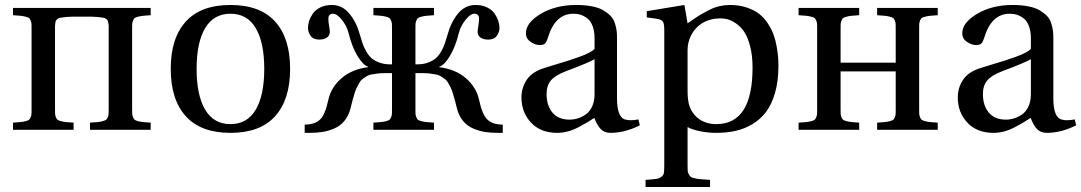

<svg xmlns="http://www.w3.org/2000/svg" viewBox="-20 -522 4347 772"><path d="M32.2 0V-28.8Q52.7 -30.3 63 -31.2Q73.2 -32.2 83.3 -34.9Q93.3 -37.6 96.7 -40.3Q100.1 -43 103.3 -50.5Q106.4 -58.1 106.7 -65.2Q106.9 -72.3 106.9 -86.9V-402.8Q106.9 -417.5 106.7 -424.6Q106.4 -431.6 103.3 -439.2Q100.1 -446.8 96.7 -449.5Q93.3 -452.1 83.3 -454.8Q73.2 -457.5 63 -458.5Q52.7 -459.5 32.2 -460.9V-490.2H585.9V-460.9Q565.4 -459.5 555.2 -458.5Q544.9 -457.5 534.9 -454.8Q524.9 -452.1 521.5 -449.5Q518.1 -446.8 514.9 -439.2Q511.7 -431.6 511.5 -424.6Q511.2 -417.5 511.2 -402.8V-86.9Q511.2 -72.3 511.5 -65.2Q511.7 -58.1 514.9 -50.5Q518.1 -43 521.5 -40.3Q524.9 -37.6 534.9 -34.9Q544.9 -32.2 555.2 -31.2Q565.4 -30.3 585.9 -28.8V0H341.8V-28.8Q362.3 -30.3 372.6 -31.2Q382.8 -32.2 392.8 -34.9Q402.8 -37.6 406.5 -40.3Q410.2 -43 413.3 -50.3Q416.5 -57.6 416.7 -64.9Q417 -72.3 417 -86.9V-399.9Q417 -411.6 417 -416.7Q417 -421.9 415.5 -429.4Q414.1 -437 413.1 -439.2Q412.1 -441.4 407.5 -445.3Q402.8 -449.2 398.9 -450Q395 -450.7 385.3 -452.1Q375.5 -453.6 366.9 -454.1Q358.4 -454.6 341.8 -455.1H275.9Q259.3 -454.6 250.7 -454.1Q242.2 -453.6 232.7 -452.1Q223.1 -450.7 219.2 -450Q215.3 -449.2 210.7 -445.3Q206.1 -441.4 204.8 -439.2Q203.6 -437 202.4 -429.4Q201.2 -421.9 201.2 -417Q201.2 -412.1 201.2 -399.9V-86.9Q201.2 -72.3 201.4 -65.2Q201.7 -58.1 204.8 -50.5Q208 -43 211.4 -40.3Q214.8 -37.6 224.9 -34.9Q234.9 -32.2 245.1 -31.2Q255.4 -30.3 275.9 -28.8V0Z M727.1 -54.7Q666.5 -121.6 666.5 -245.1Q666.5 -368.7 727.1 -435.3Q787.6 -502 906.7 -502Q1025.9 -502 1086.2 -435.3Q1146.5 -368.7 1146.5 -245.1Q1146.5 -121.6 1086.2 -54.7Q1025.9 12.2 906.7 12.2Q787.6 12.2 727.1 -54.7ZM804.9 -408.9Q770.5 -351.1 770.5 -245.1Q770.5 -139.2 804.9 -81.1Q839.4 -22.9 906.7 -22.9Q974.1 -22.9 1008.3 -81.1Q1042.5 -139.2 1042.5 -245.1Q1042.5 -351.1 1008.3 -408.9Q974.1 -466.8 906.7 -466.8Q839.4 -466.8 804.9 -408.9Z M1205.1 12.2V-21Q1245.1 -21 1266.4 -40.8Q1287.6 -60.5 1300.3 -121.1Q1311.5 -171.4 1353.3 -207.5Q1395 -243.7 1460.4 -252V-253.9Q1440.9 -258.8 1418.2 -295.7Q1395.5 -332.5 1381.3 -390.1Q1374.5 -417.5 1354.7 -442.1Q1335 -466.8 1319.3 -466.8Q1300.3 -466.8 1300.3 -446.8Q1300.3 -435.5 1303.2 -417.7Q1306.2 -399.9 1306.2 -395Q1306.2 -379.4 1294.7 -371.1Q1283.2 -362.8 1263.2 -362.8Q1239.7 -362.8 1229 -377.9Q1218.3 -393.1 1218.3 -409.2Q1218.3 -422.9 1222.9 -437.5Q1227.5 -452.1 1237.8 -467.3Q1248 -482.4 1268.1 -492.2Q1288.1 -502 1314.5 -502Q1356 -502 1384.8 -467.3Q1413.6 -432.6 1427.2 -381.8Q1433.1 -360.8 1438.2 -346.2Q1443.4 -331.5 1453.1 -314.5Q1462.9 -297.4 1475.1 -287.1Q1487.3 -276.9 1506.3 -270Q1525.4 -263.2 1549.3 -263.2H1556.2V-402.8Q1556.2 -417.5 1555.9 -424.6Q1555.7 -431.6 1552.5 -439.2Q1549.3 -446.8 1545.9 -449.5Q1542.5 -452.1 1532.5 -454.8Q1522.5 -457.5 1512.2 -458.5Q1502 -459.5 1481.4 -460.9V-490.2H1725.1V-460.9Q1704.6 -459.5 1694.3 -458.5Q1684.1 -457.5 1674.1 -454.8Q1664.1 -452.1 1660.6 -449.5Q1657.2 -446.8 1654.1 -439.2Q1650.9 -431.6 1650.6 -424.6Q1650.4 -417.5 1650.4 -402.8V-263.2H1657.2Q1681.2 -263.2 1700.2 -270Q1719.2 -276.9 1731.4 -287.1Q1743.7 -297.4 1753.4 -314.5Q1763.2 -331.5 1768.3 -346.2Q1773.4 -360.8 1779.3 -381.8Q1793 -432.6 1821.5 -467.3Q1850.1 -502 1892.1 -502Q1918.5 -502 1938.5 -492.2Q1958.5 -482.4 1968.8 -467.3Q1979 -452.1 1983.6 -437.5Q1988.3 -422.9 1988.3 -409.2Q1988.3 -393.1 1977.5 -377.9Q1966.8 -362.8 1943.4 -362.8Q1923.3 -362.8 1911.9 -371.1Q1900.4 -379.4 1900.4 -395Q1900.4 -399.9 1903.3 -417.7Q1906.2 -435.5 1906.2 -446.8Q1906.2 -466.8 1887.2 -466.8Q1871.6 -466.8 1851.8 -442.1Q1832 -417.5 1825.2 -390.1Q1811 -332.5 1788.3 -295.7Q1765.6 -258.8 1746.1 -253.9V-252Q1811.5 -243.7 1853.3 -207.5Q1895 -171.4 1906.2 -121.1Q1918.9 -60.5 1940.2 -40.8Q1961.4 -21 2001.5 -21V12.2H1981.4Q1952.1 12.2 1928.5 8.3Q1904.8 4.4 1881.3 -5.9Q1857.9 -16.1 1841.3 -36.4Q1824.7 -56.6 1817.4 -85.9Q1812 -107.4 1809.1 -118.4Q1806.2 -129.4 1801.3 -145.5Q1796.4 -161.6 1792.5 -169.2Q1788.6 -176.8 1782.5 -187.7Q1776.4 -198.7 1770 -203.4Q1763.7 -208 1754.4 -214.1Q1745.1 -220.2 1734.1 -222.4Q1723.1 -224.6 1709.2 -226.3Q1695.3 -228 1678.2 -228H1650.4V-86.9Q1650.4 -72.3 1650.6 -65.2Q1650.9 -58.1 1654.1 -50.5Q1657.2 -43 1660.6 -40.3Q1664.1 -37.6 1674.1 -34.9Q1684.1 -32.2 1694.3 -31.2Q1704.6 -30.3 1725.1 -28.8V0H1481.4V-28.8Q1502 -30.3 1512.2 -31.2Q1522.5 -32.2 1532.5 -34.9Q1542.5 -37.6 1545.9 -40.3Q1549.3 -43 1552.5 -50.5Q1555.7 -58.1 1555.9 -65.2Q1556.2 -72.3 1556.2 -86.9V-228H1528.3Q1511.2 -228 1497.3 -226.3Q1483.4 -224.6 1472.4 -222.4Q1461.4 -220.2 1452.1 -214.1Q1442.9 -208 1436.5 -203.4Q1430.2 -198.7 1424.1 -187.7Q1418 -176.8 1414.1 -169.2Q1410.2 -161.6 1405.3 -145.5Q1400.4 -129.4 1397.5 -118.4Q1394.5 -107.4 1389.2 -85.9Q1381.8 -56.6 1365.2 -36.4Q1348.6 -16.1 1325.2 -5.9Q1301.8 4.4 1278.1 8.3Q1254.4 12.2 1225.1 12.2Z M2076.7 -129.9Q2076.7 -169.9 2098.4 -201.9Q2120.1 -233.9 2169.9 -249Q2183.6 -253.4 2217.5 -263.7Q2251.5 -273.9 2269 -279.5Q2286.6 -285.2 2310.8 -293.9Q2335 -302.7 2349.1 -310.3Q2363.3 -317.9 2370.6 -325.2V-367.2Q2370.6 -396 2363 -416.5Q2355.5 -437 2342.5 -447.3Q2329.6 -457.5 2315.7 -462.2Q2301.8 -466.8 2285.6 -466.8Q2211.4 -466.8 2182.6 -369.1Q2178.2 -354.5 2171.9 -347.7Q2165.5 -340.8 2150.9 -340.8Q2132.8 -340.8 2113.8 -353.5Q2094.7 -366.2 2094.7 -388.2Q2094.7 -431.2 2154.8 -466.6Q2214.8 -502 2296.9 -502Q2333.5 -502 2361.3 -496.3Q2389.2 -490.7 2406.5 -480.2Q2423.8 -469.7 2435.3 -457.8Q2446.8 -445.8 2452.1 -429.2Q2457.5 -412.6 2459.2 -399.4Q2460.9 -386.2 2460.9 -369.1V-127Q2460.9 -48.3 2495.6 -41Q2516.1 -35.6 2546.9 -42L2552.7 -18.1Q2492.2 12.2 2435.1 12.2Q2410.2 12.2 2395.8 -2.7Q2381.3 -17.6 2369.6 -47.9Q2350.6 -35.6 2339.6 -29.1Q2328.6 -22.5 2306.4 -10.7Q2284.2 1 2262.7 6.6Q2241.2 12.2 2220.7 12.2Q2153.3 12.2 2115 -29.1Q2076.7 -70.3 2076.7 -129.9ZM2177.7 -144Q2177.7 -97.7 2201.4 -69.3Q2225.1 -41 2270 -41Q2286.6 -41 2302.7 -45.9Q2318.8 -50.8 2334.7 -61.5Q2350.6 -72.3 2360.6 -93.3Q2370.6 -114.3 2370.6 -143.1V-284.2Q2352.1 -272 2255.9 -235.8Q2213.4 -219.7 2195.6 -199.2Q2177.7 -178.7 2177.7 -144Z M2575.7 201.2Q2605 199.2 2617.4 197.5Q2629.9 195.8 2638.9 189.2Q2647.9 182.6 2649.4 173.3Q2650.9 164.1 2650.9 143.1V-401.9Q2650.9 -428.2 2644.8 -436Q2638.7 -443.8 2618.7 -446.8L2580.6 -452.1V-477.1L2731.9 -502L2744.6 -428.2Q2750 -431.6 2769.3 -445.1Q2788.6 -458.5 2801 -465.6Q2813.5 -472.7 2833.3 -482.7Q2853 -492.7 2873.3 -497.3Q2893.6 -502 2914.6 -502Q2952.1 -502 2982.7 -491.7Q3013.2 -481.4 3033 -465.8Q3052.7 -450.2 3067.6 -427.2Q3082.5 -404.3 3090.3 -382.8Q3098.1 -361.3 3102.8 -335.4Q3107.4 -309.6 3108.6 -292Q3109.9 -274.4 3109.9 -255.9Q3109.9 -195.8 3096.4 -149.2Q3083 -102.5 3060.5 -72.5Q3038.1 -42.5 3005.4 -22.9Q2972.7 -3.4 2937 4.4Q2901.4 12.2 2858.9 12.2Q2825.7 12.2 2793.5 5.4Q2761.2 -1.5 2744.6 -11.2V143.1Q2744.6 157.2 2745.1 164.8Q2745.6 172.4 2749.8 179.4Q2753.9 186.5 2758.1 189.5Q2762.2 192.4 2774.4 195.1Q2786.6 197.8 2798.8 198.7Q2811 199.7 2835 201.2V230H2575.7ZM2744.6 -157.2Q2744.6 -118.7 2752 -96.2Q2764.2 -61.5 2792.7 -42.2Q2821.3 -22.9 2859.9 -22.9Q3005.9 -22.9 3005.9 -250Q3005.9 -298.8 2996.1 -336.2Q2986.3 -373.5 2972.2 -394.3Q2958 -415 2939.5 -427.7Q2920.9 -440.4 2906 -444.3Q2891.1 -448.2 2877 -448.2Q2836.9 -448.2 2805.9 -430.2Q2774.9 -412.1 2757.8 -377.9Q2744.6 -350.6 2744.6 -320.8Z M3190.9 0V-28.8Q3211.4 -30.3 3221.7 -31.2Q3231.9 -32.2 3241.9 -34.9Q3252 -37.6 3255.4 -40.3Q3258.8 -43 3262 -50.5Q3265.1 -58.1 3265.4 -65.2Q3265.6 -72.3 3265.6 -86.9V-402.8Q3265.6 -417.5 3265.4 -424.6Q3265.1 -431.6 3262 -439.2Q3258.8 -446.8 3255.4 -449.5Q3252 -452.1 3241.9 -454.8Q3231.9 -457.5 3221.7 -458.5Q3211.4 -459.5 3190.9 -460.9V-490.2H3434.6V-460.9Q3414.1 -459.5 3403.8 -458.5Q3393.6 -457.5 3383.5 -454.8Q3373.5 -452.1 3370.1 -449.5Q3366.7 -446.8 3363.5 -439.2Q3360.4 -431.6 3360.1 -424.6Q3359.9 -417.5 3359.9 -402.8V-270H3581.5V-402.8Q3581.5 -417.5 3581.3 -424.6Q3581.1 -431.6 3577.9 -439.2Q3574.7 -446.8 3571.3 -449.5Q3567.9 -452.1 3557.9 -454.8Q3547.9 -457.5 3537.6 -458.5Q3527.3 -459.5 3506.8 -460.9V-490.2H3750.5V-460.9Q3730 -459.5 3719.7 -458.5Q3709.5 -457.5 3699.5 -454.8Q3689.5 -452.1 3686 -449.5Q3682.6 -446.8 3679.4 -439.2Q3676.3 -431.6 3676 -424.6Q3675.8 -417.5 3675.8 -402.8V-86.9Q3675.8 -72.3 3676 -65.2Q3676.3 -58.1 3679.4 -50.5Q3682.6 -43 3686 -40.3Q3689.5 -37.6 3699.5 -34.9Q3709.5 -32.2 3719.7 -31.2Q3730 -30.3 3750.5 -28.8V0H3506.8V-28.8Q3527.3 -30.3 3537.6 -31.2Q3547.9 -32.2 3557.9 -34.9Q3567.9 -37.6 3571.3 -40.3Q3574.7 -43 3577.9 -50.5Q3581.1 -58.1 3581.3 -65.2Q3581.5 -72.3 3581.5 -86.9V-234.9H3359.9V-86.9Q3359.9 -72.3 3360.1 -65.2Q3360.4 -58.1 3363.5 -50.5Q3366.7 -43 3370.1 -40.3Q3373.5 -37.6 3383.5 -34.9Q3393.6 -32.2 3403.8 -31.2Q3414.1 -30.3 3434.6 -28.8V0Z M3831.1 -129.9Q3831.1 -169.9 3852.8 -201.9Q3874.5 -233.9 3924.3 -249Q3938 -253.4 3971.9 -263.7Q4005.9 -273.9 4023.4 -279.5Q4041 -285.2 4065.2 -293.9Q4089.4 -302.7 4103.5 -310.3Q4117.7 -317.9 4125 -325.2V-367.2Q4125 -396 4117.4 -416.5Q4109.9 -437 4096.9 -447.3Q4084 -457.5 4070.1 -462.2Q4056.2 -466.8 4040 -466.8Q3965.8 -466.8 3937 -369.1Q3932.6 -354.5 3926.3 -347.7Q3919.9 -340.8 3905.3 -340.8Q3887.2 -340.8 3868.2 -353.5Q3849.1 -366.2 3849.1 -388.2Q3849.1 -431.2 3909.2 -466.6Q3969.2 -502 4051.3 -502Q4087.9 -502 4115.7 -496.3Q4143.6 -490.7 4160.9 -480.2Q4178.2 -469.7 4189.7 -457.8Q4201.2 -445.8 4206.5 -429.2Q4211.9 -412.6 4213.6 -399.4Q4215.3 -386.2 4215.3 -369.1V-127Q4215.3 -48.3 4250 -41Q4270.5 -35.6 4301.3 -42L4307.1 -18.1Q4246.6 12.2 4189.5 12.2Q4164.6 12.2 4150.1 -2.7Q4135.7 -17.6 4124 -47.9Q4105 -35.6 4094 -29.1Q4083 -22.5 4060.8 -10.7Q4038.6 1 4017.1 6.6Q3995.6 12.2 3975.1 12.2Q3907.7 12.2 3869.4 -29.1Q3831.1 -70.3 3831.1 -129.9ZM3932.1 -144Q3932.1 -97.7 3955.8 -69.3Q3979.5 -41 4024.4 -41Q4041 -41 4057.1 -45.9Q4073.2 -50.8 4089.1 -61.5Q4105 -72.3 4115 -93.3Q4125 -114.3 4125 -143.1V-284.2Q4106.4 -272 4010.3 -235.8Q3967.8 -219.7 3950 -199.2Q3932.1 -178.7 3932.1 -144Z"/></svg>

Font: Heuristica
Style: Regular
Weight: 400
Version: Version 1.0.2